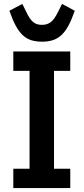

<svg xmlns="http://www.w3.org/2000/svg" viewBox="-20 -961 427 981"><path d="M48 0V-99H131V-599H48V-698H339V-599H256V-99H339V0ZM195 -748Q164 -748 140 -755.5Q116 -763 96.5 -781Q77 -799 60.5 -829.5Q44 -860 28 -906L94 -941L114 -901Q123 -881 132 -868Q141 -855 150.5 -847.5Q160 -840 171 -837Q182 -834 195 -834Q221 -834 239.5 -848Q258 -862 277 -901L297 -941L362 -906Q346 -860 329.5 -829.5Q313 -799 293 -781Q273 -763 249 -755.5Q225 -748 195 -748Z"/></svg>

Font: IBM Plex Sans Cond SmBld
Style: Regular
Weight: 600
Width: 3
Designer: Mike Abbink, Paul van der Laan, Pieter van Rosmalen
Foundry: Bold Monday
Version: Version 1.3